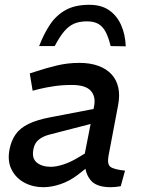

<svg xmlns="http://www.w3.org/2000/svg" viewBox="-20 -773 586 800"><path d="M483 3Q472 5 460.5 6Q449 7 441 7Q381 7 357 -23Q333 -53 334 -97L330 -116L372 -330Q380 -371 358 -395Q336 -419 279 -419Q240 -419 206 -414Q172 -409 143 -402L116 -395L104 -467L132 -476Q174 -490 218.5 -500.5Q263 -511 311 -511Q356 -511 390 -498.5Q424 -486 445 -463Q466 -440 473 -407.5Q480 -375 472 -334L432 -123Q426 -89 440 -78Q454 -67 501 -62ZM160 7Q117 7 81.5 -12Q46 -31 28 -67Q10 -103 20 -152Q27 -187 45 -213Q63 -239 98.5 -256.5Q134 -274 193 -285L391 -323L379 -262L193 -214Q168 -208 153 -199Q138 -190 130 -178.5Q122 -167 119 -150Q112 -113 133.5 -95.5Q155 -78 192 -78Q214 -78 243.5 -87.5Q273 -97 303 -115L355 -146L363 -91L306 -46Q271 -19 233 -6Q195 7 160 7ZM352 -753Q402 -753 434.5 -730.5Q467 -708 484.5 -669Q502 -630 504 -580L441 -581Q432 -618 420 -640.5Q408 -663 389.5 -673.5Q371 -684 342 -684Q311 -684 289 -674.5Q267 -665 248 -643Q229 -621 208 -581H143Q163 -633 189 -671.5Q215 -710 254 -731.5Q293 -753 352 -753Z"/></svg>

Font: REM
Style: Italic
Weight: 400
Italic angle: -11°
Designer: Octavio Pardo
Foundry: Ashler Design
Version: Version 1.005;gftools[0.9.28]